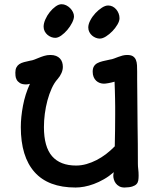

<svg xmlns="http://www.w3.org/2000/svg" viewBox="-20 -857 742 892"><path d="M51.3 0ZM76.7 -266.6Q76.7 -312.5 86.7 -365.7Q96.7 -418.9 119.1 -467.8Q109.4 -464.8 101.1 -464.8Q82.5 -464.8 72.3 -471.4Q62 -478 57.4 -486.8Q52.7 -495.6 52 -504.9Q51.3 -514.2 51.3 -519.5Q51.3 -534.2 56.2 -543.7Q61 -553.2 69.8 -559.1Q78.6 -564.9 91.6 -568.4Q104.5 -571.8 120.6 -575.2Q128.9 -576.2 138.7 -579.8Q148.4 -583.5 157.7 -587.4Q170.4 -592.8 184.6 -597.2Q198.7 -601.6 213.9 -601.6Q229.5 -601.6 240.5 -597.2Q251.5 -592.8 258.5 -585.2Q265.6 -577.6 268.8 -567.6Q272 -557.6 272 -546.4Q272 -532.2 265.6 -517.6Q259.3 -502.9 247.6 -489.7Q231.9 -472.2 220.2 -446.3Q208.5 -420.4 200.4 -390.4Q192.4 -360.4 188.2 -328.4Q184.1 -296.4 184.1 -266.6Q184.1 -174.8 221.9 -131.3Q259.8 -87.9 333.5 -87.9Q357.4 -87.9 381.6 -94.7Q405.8 -101.6 429 -113.5Q452.1 -125.5 473.4 -141.8Q494.6 -158.2 513.2 -177.2Q514.2 -218.8 514.6 -254.2Q515.1 -289.6 515.1 -323.2Q515.1 -343.8 515.1 -362.1Q515.1 -380.4 514.6 -398.2Q514.2 -416 513.7 -435.3Q513.2 -454.6 512.2 -477.5Q497.1 -473.1 483.4 -470.7Q469.7 -468.3 462.9 -468.3Q452.6 -468.3 443.4 -471.7Q434.1 -475.1 426.8 -481.9Q419.4 -488.8 415 -499.3Q410.6 -509.8 410.6 -523.9Q410.6 -539.1 416.3 -548.6Q421.9 -558.1 432.4 -563.7Q442.9 -569.3 457.5 -572.8Q472.2 -576.2 490.2 -580.1Q500.5 -581.5 510 -585.2Q519.5 -588.9 529.3 -592.5Q539.1 -596.2 549.3 -598.9Q559.6 -601.6 570.8 -601.6Q588.4 -601.6 597.7 -595.5Q606.9 -589.4 611.3 -578.9Q615.7 -568.4 616.5 -554Q617.2 -539.6 617.2 -523.4Q617.2 -509.3 617.2 -487.1Q617.2 -464.8 617.7 -437Q617.7 -356.9 619.1 -274.2Q620.6 -191.4 620.6 -97.2Q620.6 -84 622.3 -70.6Q624 -57.1 624 -41.5Q624 -28.3 622.3 -18.3Q620.6 -8.3 614 -1.5Q607.4 5.4 594.5 9.5Q581.5 13.7 558.6 14.2Q543.9 14.2 533.9 8.5Q523.9 2.9 517.8 -5.4Q511.7 -13.7 509 -23.2Q506.3 -32.7 506.3 -40.5Q506.3 -45.9 507.1 -49.1Q507.8 -52.2 508.8 -57.1Q486.3 -37.6 462.6 -24.2Q439 -10.7 416 -2.2Q393.1 6.3 371.3 10.3Q349.6 14.2 331.1 14.2Q204.1 14.2 140.4 -57.6Q76.7 -129.4 76.7 -266.6ZM236.8 -681.2Q227.5 -681.2 218 -684.8Q208.5 -688.5 200.7 -695.1Q192.9 -701.7 187.7 -711.4Q182.6 -721.2 182.6 -732.9Q182.6 -748.5 190.7 -766.8Q198.7 -785.2 211.2 -800.8Q223.6 -816.4 238.3 -826.9Q252.9 -837.4 266.1 -837.4Q277.3 -837.4 287.6 -832.3Q297.9 -827.1 305.9 -819.1Q314 -811 318.8 -801Q323.7 -791 323.7 -781.2Q323.7 -768.6 314.9 -751.2Q306.2 -733.9 293 -718.3Q279.8 -702.6 264.6 -691.9Q249.5 -681.2 236.8 -681.2ZM443.4 -677.7Q434.6 -677.7 425 -681.4Q415.5 -685.1 407.7 -691.9Q399.9 -698.7 395 -708.3Q390.1 -717.8 390.1 -729.5Q390.1 -744.6 399.7 -762.7Q409.2 -780.8 423.3 -795.9Q437.5 -811 453.4 -821.3Q469.2 -831.5 482.4 -831.5Q493.7 -831.5 503.2 -826.7Q512.7 -821.8 519.8 -813.5Q526.9 -805.2 531 -794.7Q535.2 -784.2 535.2 -772.5V-772Q535.2 -759.3 525.6 -742.9Q516.1 -726.6 502.2 -712.2Q488.3 -697.8 472.4 -687.7Q456.5 -677.7 443.4 -677.7Z"/></svg>

Font: Autour One
Style: Regular
Weight: 400
Version: Version 1.007; ttfautohint (v0.92) -l 24 -r 24 -G 200 -x 7 -